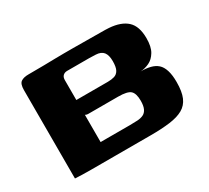

<svg xmlns="http://www.w3.org/2000/svg" viewBox="-100 -620 846 779"><g transform="rotate(-30 323.0 -230.0)"><path d="M407 2Q313 2 245 2Q177 2 131 2Q85 2 53 0V-414Q53 -443 65.5 -451.5Q78 -460 100 -460Q143 -460 173.5 -460.5Q204 -461 226 -461.5Q248 -462 268 -462Q288 -462 311 -462Q339 -462 372.5 -461.5Q406 -461 435.5 -461Q465 -461 478 -460Q533 -456 561 -430Q589 -404 589 -348Q589 -308 575.5 -285.5Q562 -263 542 -253.5Q522 -244 501 -243Q527 -243 546.5 -238Q566 -233 579 -221.5Q592 -210 599 -188Q606 -166 606 -133Q606 -88 594.5 -61.5Q583 -35 559 -21.5Q535 -8 497 -3Q459 2 407 2ZM354 -76Q374 -76 390 -77Q406 -78 417.5 -83.5Q429 -89 435.5 -102.5Q442 -116 442 -140Q442 -174 428 -187Q414 -200 370 -200H231Q212 -200 207.5 -218.5Q203 -237 203 -273H365Q382 -273 395.5 -277Q409 -281 416.5 -294.5Q424 -308 424 -336Q424 -364 413 -378Q402 -392 377 -393Q364 -394 347.5 -394Q331 -394 315 -394Q296 -394 277.5 -394Q259 -394 244 -394Q232 -394 224.5 -387Q217 -380 217 -366V-76Q233 -76 242.5 -76Q252 -76 263 -76Q274 -76 294.5 -76Q315 -76 354 -76Z"/></g></svg>

Font: Genos
Style: Bold
Weight: 700
Designer: Robert E. Leuschke
Foundry: Robert E. Leuschke
Version: Version 1.010